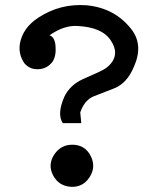

<svg xmlns="http://www.w3.org/2000/svg" viewBox="-20 -716 602 751"><path d="M187.5 -30.3Q166 -72.3 192.4 -111.8Q218.8 -151.4 266.1 -149.9Q313.5 -148.4 335 -105.5Q356.4 -62.5 330.1 -22.5Q303.7 17.6 256.8 14.6Q210 11.7 187.5 -30.3ZM293.9 -276.4 297.9 -234.4H225.6Q202.1 -269.5 231.4 -336.9Q252.9 -382.8 303.7 -406.2L356.4 -429.7Q389.6 -444.3 401.4 -455.1Q454.1 -501 410.2 -562.5Q376 -609.4 284.2 -614.3Q231.4 -618.2 173.8 -578.1Q194.3 -571.3 197.3 -535.2Q200.2 -497.1 185.5 -474.6Q165 -447.3 130.9 -445.3Q96.7 -443.4 75.2 -468.8Q51.8 -502.9 57.6 -543.9Q68.4 -607.4 130.9 -647.5Q215.8 -703.1 319.3 -695.3Q428.7 -684.6 493.2 -602.5Q542 -541 503.9 -455.1Q476.6 -389.6 425.8 -370.1L345.7 -338.9Q310.5 -324.2 293.9 -276.4Z"/></svg>

Font: Hopone
Style: Regular
Weight: 400
Foundry: SIL International (SIL)
Version: Version 1.00 September 3, 2015, initial release